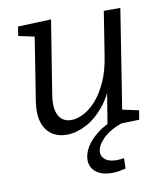

<svg xmlns="http://www.w3.org/2000/svg" viewBox="-84 -601 773 892"><g transform="rotate(-10 302.5 -155.0)"><path d="M199.3 9Q157.9 9.7 127.8 -10.5Q97.6 -30.7 85.1 -70Q72.6 -109.4 81.2 -166.7L130.9 -481.5L138.9 -463.5L53.6 -481.9L60.3 -525.4L217.2 -531.4L161.3 -182.5Q154.9 -139.9 161.4 -111.5Q167.9 -83.2 185.5 -68.9Q203.2 -54.6 229.1 -54.6Q256.8 -54.6 287.7 -70.4Q318.7 -86.2 347.8 -119Q376.9 -151.8 399.5 -201.9Q422.2 -252 432.8 -321.3L465.5 -528H543.5L467.9 -48.2L457.2 -63.9L546.5 -44.5L539.8 -1.3L389.2 3.3L421.9 -194.5L446 -231.4Q421 -146.4 379.2 -93.5Q337.3 -40.7 290.2 -16.2Q243 8.4 199.3 9ZM374 220.4Q324.3 220.4 297.5 198.5Q270.6 176.7 270.6 141.7Q270.6 112.7 288.8 81.6Q307 50.6 343.5 22.3Q380 -6.1 434.3 -25.4L458.1 0Q398.2 21.3 365.9 53.9Q333.5 86.6 333.5 116.2Q333.5 138.2 351.9 151.8Q370.2 165.5 404.2 165.5Q411.8 165.5 421 164.7Q430.1 163.8 439.1 162.2L437.8 211.3Q420.4 215.3 404.6 217.9Q388.7 220.4 374 220.4Z"/></g></svg>

Font: Bitter Thin
Style: Italic
Weight: 100
Italic angle: -9°
Designer: Sol Matas, and Bitter project Authors
Foundry: Sol Matas
Version: Version 2.002